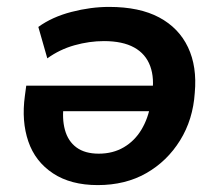

<svg xmlns="http://www.w3.org/2000/svg" viewBox="-20 -526 640 556"><path d="M263 10Q185 10 133.5 -24Q82 -58 62 -116.5Q42 -175 52 -248L56 -278H445L434 -204H144L165 -225Q159 -183 168 -150Q177 -117 201.5 -99Q226 -81 266 -81Q307 -81 338.5 -99.5Q370 -118 389.5 -150.5Q409 -183 416 -224L420 -251Q428 -299 415 -334.5Q402 -370 368.5 -388.5Q335 -407 281 -407Q239 -407 196 -395Q153 -383 117 -357L91 -448Q131 -477 187 -491.5Q243 -506 296 -506Q384 -506 441 -475.5Q498 -445 524.5 -389Q551 -333 544 -257Q539 -180 501.5 -119.5Q464 -59 403.5 -24.5Q343 10 263 10Z"/></svg>

Font: Nunito Sans 9pt
Style: Bold Italic
Weight: 700
Italic angle: -9°
Version: Version 3.101;gftools[0.9.27]